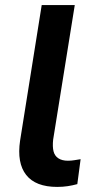

<svg xmlns="http://www.w3.org/2000/svg" viewBox="-20 -725 373 755"><path d="M205 10Q120 10 83 -37Q46 -84 59 -172L144 -705H274L189 -176Q186 -148 190.5 -130Q195 -112 209.5 -102.5Q224 -93 247 -93Q260 -93 272 -95Q284 -97 297 -99L284 -1Q266 4 246.5 7Q227 10 205 10Z"/></svg>

Font: Nunito Sans 10pt
Style: Bold Italic
Weight: 700
Italic angle: -9°
Designer: Vernon Adams
Foundry: Vernon Adams
Version: Version 3.101;gftools[0.9.27]